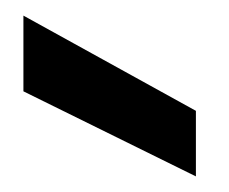

<svg xmlns="http://www.w3.org/2000/svg" viewBox="-20 -816 294 246"><path d="M231 -674V-590L10 -699V-796Z"/></svg>

Font: Poppins-tnum Medium
Style: Regular
Weight: 500
Designer: Ninad Kale (Devanagari), Jonny Pinhorn (Latin)
Foundry: Indian Type Foundry
Version: Version 4.004